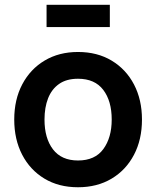

<svg xmlns="http://www.w3.org/2000/svg" viewBox="-20 -774 658 809"><path d="M176.2 -660V-753.7H442.8V-660ZM308.7 15Q227.4 15 167 -21.5Q106.6 -58 73.3 -122.3Q40 -186.6 40 -270.2Q40 -354.8 74 -419Q108 -483.2 168.5 -519.1Q228.9 -555 308.7 -555Q390 -555 450.6 -518.5Q511.2 -482.1 544.7 -417.9Q578.2 -353.7 578.2 -270.2Q578.2 -185.9 544.5 -121.7Q510.8 -57.4 450.1 -21.2Q389.4 15 308.7 15ZM308.7 -97.8Q380.2 -97.8 415.5 -146Q450.7 -194.2 450.7 -270.2Q450.7 -348.6 415 -395.4Q379.3 -442.2 308.7 -442.2Q260.2 -442.2 229 -420.3Q197.8 -398.5 182.6 -359.8Q167.5 -321.2 167.5 -270.2Q167.5 -191.4 203.3 -144.6Q239.2 -97.8 308.7 -97.8Z"/></svg>

Font: Manrope ExtraLight
Style: Regular
Weight: 200
Designer: Mikhail Sharanda
Foundry: Mikhail Sharanda
Version: Version 4.505